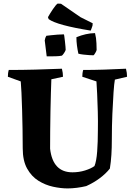

<svg xmlns="http://www.w3.org/2000/svg" viewBox="-20 -1041 749 1073"><path d="M358 12Q320 12 276.5 2.5Q233 -7 194.5 -31Q156 -55 131.5 -99Q107 -143 107 -212Q107 -264 106 -320Q105 -376 103.5 -428.5Q102 -481 100 -522.5Q98 -564 96 -586L24 -612Q24 -621 25 -630.5Q26 -640 29 -650Q104 -650 177.5 -652Q251 -654 326 -657Q332 -634 332 -612L267 -598Q266 -570 264.5 -522.5Q263 -475 262 -419Q261 -363 260.5 -308Q260 -253 260 -210Q275 -78 385 -78Q422 -78 455.5 -88.5Q489 -99 508 -113Q519 -140 523 -194Q527 -248 527 -311Q528 -364 526.5 -417.5Q525 -471 523 -515.5Q521 -560 519 -586L440 -612Q440 -621 441 -630.5Q442 -640 445 -650Q504 -650 564 -652Q624 -654 684 -657Q690 -634 690 -612L622 -596Q618 -575 614.5 -524.5Q611 -474 608 -405Q605 -336 605 -263Q605 -215 602.5 -175.5Q600 -136 594 -99Q572 -71 538 -45.5Q504 -20 462 -1Q437 5 409.5 8.5Q382 12 358 12ZM418 -741Q413 -764 410 -787Q407 -810 407 -833Q460 -855 511 -856Q518 -829 519 -799Q520 -769 520 -762Q520 -758 512.5 -745Q505 -732 502 -732Q494 -732 478 -733Q462 -734 445.5 -736Q429 -738 418 -741ZM241 -726 230 -815Q232 -830 239 -841Q247 -842 264.5 -844Q282 -846 302 -847.5Q322 -849 337 -849Q338 -849 339.5 -837.5Q341 -826 343 -809.5Q345 -793 346 -779.5Q347 -766 347 -762Q345 -755 338 -744.5Q331 -734 326 -730Q312 -727 291 -726.5Q270 -726 241 -726ZM487 -870Q299 -900 252 -934L248 -945Q259 -965 275.5 -989.5Q292 -1014 302 -1021L321 -1020L430 -945L498 -911L497 -898Q495 -892 492.5 -884.5Q490 -877 487 -870Z"/></svg>

Font: Labrada
Style: Bold
Weight: 700
Designer: Mercedes Jáuregui
Foundry: Omnibus-Type Team
Version: Version 1.000; ttfautohint (v1.8.4.7-5d5b)